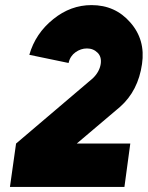

<svg xmlns="http://www.w3.org/2000/svg" viewBox="-20 -733 580 753"><path d="M339 -713Q257 -713 189 -658Q119 -602 95 -518L249 -486Q252 -500 259 -510.5Q266 -521 276 -528Q297 -543 321 -543Q346 -543 363 -526Q379 -510 375 -482Q370 -451 344 -426L43 -170L19 0H468L491 -170H281L451 -314Q522 -377 537 -482Q551 -577 491 -645Q432 -713 339 -713Z"/></svg>

Font: Unageo
Style: Black-Italic
Weight: 900
Designer: Richard Sepsi
Foundry: Richard Sepsi
Version: Version 2.000